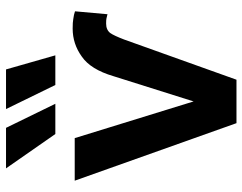

<svg xmlns="http://www.w3.org/2000/svg" viewBox="-106 -716 825 654"><g transform="rotate(-90 307.0 -389.5)"><path d="M288 -143 374 -416Q397 -494 441 -524Q484 -555 536 -555Q558 -555 568 -553Q584 -551 595 -547L585 -436Q588 -436 570 -440Q566 -441 553 -441Q532 -441 521 -427Q512 -414 499 -380L362 3H214L18 -548H163ZM198 -782 280 -614H177L60 -782ZM397 -782 445 -614H344L262 -782Z"/></g></svg>

Font: Sinter Bold
Style: Regular
Weight: 700
Foundry: Adobe & rsms
Version: Version 1.000